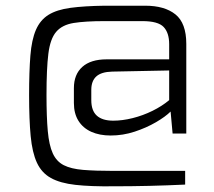

<svg xmlns="http://www.w3.org/2000/svg" viewBox="-20 -599 749 673"><path d="M489 -579Q557 -579 595 -548.5Q633 -518 633 -445V-131H585L578 -208Q560 -190 526.5 -170.5Q493 -151 452 -137.5Q411 -124 368 -124Q329 -124 300 -137Q271 -150 255 -175.5Q239 -201 239 -238V-290Q239 -338 268.5 -364.5Q298 -391 354 -391H573V-444Q573 -484 553.5 -504.5Q534 -525 479 -525H347Q279 -525 238.5 -518.5Q198 -512 177 -487.5Q156 -463 149.5 -410.5Q143 -358 143 -266Q143 -189 147.5 -139.5Q152 -90 165 -61.5Q178 -33 203.5 -20Q229 -7 271.5 -3.5Q314 0 377 0H629V48Q566 51 503.5 52.5Q441 54 378 54Q298 55 244.5 49Q191 43 158.5 25Q126 7 109.5 -28.5Q93 -64 87.5 -122Q82 -180 82 -265Q82 -348 86.5 -404Q91 -460 106 -494.5Q121 -529 150 -547Q179 -565 227 -571.5Q275 -578 347 -579ZM573 -352 373 -348Q335 -347 317.5 -331Q300 -315 300 -284V-248Q300 -211 319.5 -193.5Q339 -176 377 -176Q409 -176 445 -185Q481 -194 514.5 -210.5Q548 -227 573 -248Z"/></svg>

Font: Exo 2 Light
Style: Regular
Weight: 300
Designer: Natanael Gama
Foundry: Natanael Gama
Version: Version 2.010